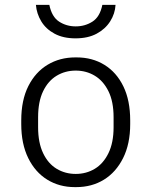

<svg xmlns="http://www.w3.org/2000/svg" viewBox="-20 -756 620 786"><path d="M286 10Q223 10 173.5 -20.5Q124 -51 95.5 -109Q67 -167 67 -248V-263Q67 -346 96 -403.5Q125 -461 175 -491Q225 -521 288 -521H294Q358 -521 407.5 -490.5Q457 -460 485 -402.5Q513 -345 513 -263V-248Q513 -167 484 -109Q455 -51 405.5 -20.5Q356 10 292 10ZM290 -44Q333 -44 368 -65Q403 -86 424 -129Q445 -172 445 -235V-276Q445 -340 424 -382.5Q403 -425 368 -446Q333 -467 290 -467Q247 -467 212 -446Q177 -425 156.5 -382.5Q136 -340 136 -276V-235Q136 -172 156.5 -129Q177 -86 212 -65Q247 -44 290 -44ZM289 -599Q239 -599 203.5 -618Q168 -637 149 -668.5Q130 -700 127 -736H182Q192 -687 222 -667.5Q252 -648 290 -648Q328 -648 358.5 -667.5Q389 -687 399 -736H453Q451 -700 431 -668.5Q411 -637 375.5 -618Q340 -599 289 -599Z"/></svg>

Font: Chivo ExtraLight
Style: Regular
Weight: 250
Designer: Hector Gatti
Foundry: Omnibus-Type
Version: Version 2.002